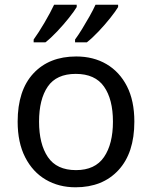

<svg xmlns="http://www.w3.org/2000/svg" viewBox="-20 -786 645 816"><path d="M551 -269Q551 -136 483.5 -63Q416 10 301 10Q230 10 174.5 -22.5Q119 -55 87 -117.5Q55 -180 55 -269Q55 -402 122 -474Q189 -546 304 -546Q377 -546 432.5 -513.5Q488 -481 519.5 -419.5Q551 -358 551 -269ZM146 -269Q146 -174 183.5 -118.5Q221 -63 303 -63Q384 -63 422 -118.5Q460 -174 460 -269Q460 -364 422 -418Q384 -472 302 -472Q220 -472 183 -418Q146 -364 146 -269ZM482 -756Q472 -739 449 -710Q426 -681 399 -652.5Q372 -624 349 -606H299V-618Q313 -637 329 -663Q345 -689 360.5 -716.5Q376 -744 386 -766H482ZM306 -756Q296 -739 273 -710Q250 -681 223 -652.5Q196 -624 173 -606H123V-618Q144 -647 169 -689.5Q194 -732 210 -766H306Z"/></svg>

Font: Noto Sans Syloti Nagri
Style: Regular
Weight: 400
Designer: Monotype Design Team
Foundry: Monotype Imaging Inc.
Version: Version 2.003; ttfautohint (v1.8.4.7-5d5b)